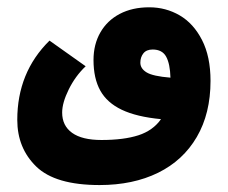

<svg xmlns="http://www.w3.org/2000/svg" viewBox="-20 -338 640 539"><path d="M28.5 -1.5Q28.5 -135 119 -224L220.5 -152Q191.5 -124.5 173 -87Q154.5 -49.5 154.5 -22Q154.5 15 182.5 35Q210.5 55 265 55Q327.5 55 368.5 41.8Q409.5 28.5 432 -3.5Q363.5 -10 322 -29.8Q280.5 -49.5 261.5 -83.8Q242.5 -118 242.5 -169.5Q242.5 -213.5 261.8 -247Q281 -280.5 316.2 -299Q351.5 -317.5 399 -317.5Q445.5 -317.5 484.5 -294.8Q523.5 -272 547.2 -225.5Q571 -179 571 -111Q571 -19.5 532.5 46.5Q494 112.5 423.8 147Q353.5 181.5 259.5 181.5Q135.5 181.5 82 129.8Q28.5 78 28.5 -1.5ZM458.5 -120Q457.5 -158.5 446.5 -178.8Q435.5 -199 408.5 -199Q391 -199 382.5 -188.2Q374 -177.5 374 -162Q374 -145.5 391.5 -134.8Q409 -124 458.5 -120Z"/></svg>

Font: JuliaMono ExtraBoldItalic
Style: Regular
Weight: 800
Italic angle: -9°
Monospace: yes
Designer: cormullion
Foundry: corm
Version: Version 0.049; ttfautohint (v1.8.4)